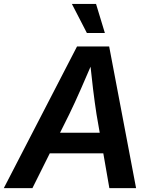

<svg xmlns="http://www.w3.org/2000/svg" viewBox="-44 -966 785 986"><path d="M-24.4 0 351.6 -727.5H516.6L654.8 0H517.6L451.7 -378.9Q442.9 -435.5 433.8 -509.3Q424.8 -583 415 -677.2H444.3Q404.8 -585.4 372.6 -511.7Q340.3 -438 311.5 -378.9L122.6 0ZM154.3 -178.7 171.9 -284.2H552.7L535.2 -178.7ZM402.3 -796.4 325.2 -945.8H449.2L494.6 -796.4Z"/></svg>

Font: Inter 18pt SemiBold
Style: Italic
Weight: 600
Italic angle: -9.3988°
Designer: Rasmus Andersson
Foundry: rsms
Version: Version 4.001;git-66647c0bb